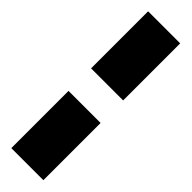

<svg xmlns="http://www.w3.org/2000/svg" viewBox="-272 -708 783 783"><g transform="rotate(45 119.5 -316.5)"><path d="M25.5 78H210.5V-252H25.5ZM25.5 -382H210.5V-711H25.5Z"/></g></svg>

Font: Anybody UltraCondensed Thin Black
Style: Regular
Weight: 900
Version: Version 1.111